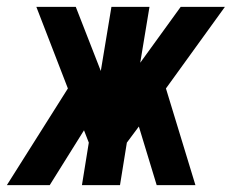

<svg xmlns="http://www.w3.org/2000/svg" viewBox="-54 -540 676 560"><path d="M516 0H403L351 -171L316 -124L296 0H185L205 -124L191 -160L91 0H-34L144 -282L52 -520H167L240 -333L271 -520H382L355 -357L473 -520H602L430 -282Z"/></svg>

Font: Iosevka QP
Style: Bold Italic
Weight: 700
Italic angle: -9°
Designer: Belleve Invis
Foundry: Belleve Invis
Version: Version 20.0.0; ttfautohint (v1.8.4)